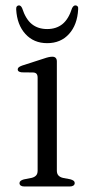

<svg xmlns="http://www.w3.org/2000/svg" viewBox="-20 -674 326 694"><path d="M185.5 -452V-57.5Q185.5 -46 191.2 -39.8Q197 -33.5 207.5 -31L234 -26Q241.5 -24 245.8 -20.8Q250 -17.5 250 -12Q250 -6.5 245.2 -3.2Q240.5 0 232.5 0H67.5Q59.5 0 55 -3.2Q50.5 -6.5 50.5 -12Q50.5 -17 54.5 -20.2Q58.5 -23.5 66 -25.5L94 -31Q104.5 -33.5 110.2 -39.5Q116 -45.5 116 -57V-393Q116 -402.5 112.2 -407Q108.5 -411.5 100 -412L58.5 -412.5Q51 -413.5 47.5 -416Q44 -418.5 44 -423Q44 -427.5 47.8 -430.8Q51.5 -434 60 -437L137.5 -462Q149 -466 156.2 -467.5Q163.5 -469 169.5 -469Q177 -469 181.2 -464.8Q185.5 -460.5 185.5 -452ZM150.5 -569Q183.5 -569 205.8 -587Q228 -605 240.5 -644.5Q245.5 -654.5 252.5 -654.5Q257.5 -654.5 260.5 -651Q263.5 -647.5 262.5 -640Q259.5 -584.5 229.5 -551.2Q199.5 -518 150.5 -518Q102 -518 71.8 -551.2Q41.5 -584.5 38.5 -640Q38 -647.5 41 -651Q44 -654.5 48.5 -654.5Q55.5 -654.5 60 -644.5Q73 -604.5 95.2 -586.8Q117.5 -569 150.5 -569Z"/></svg>

Font: Fraunces Light
Style: Regular
Weight: 300
Version: Version 1.000;[b76b70a41]